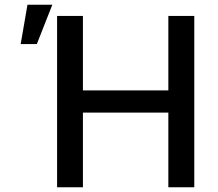

<svg xmlns="http://www.w3.org/2000/svg" viewBox="-20 -795 924 815"><path d="M222.3 0V-727.3H332V-411.2H694.6V-727.3H804.7V0H694.6V-317.1H332V0ZM67.8 -608 96.6 -774.9H202.1L136.4 -608Z"/></svg>

Font: InterMG Medium
Style: Regular
Weight: 500
Designer: Rasmus Andersson
Foundry: rsms
Version: Version 3.019;December 26, 2023;FontCreator 15.0.0.2955 64-b